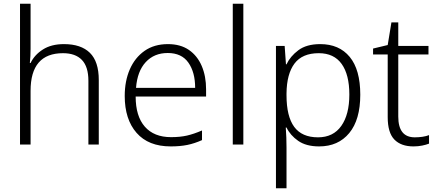

<svg xmlns="http://www.w3.org/2000/svg" viewBox="-20 -780 2360 1036"><path d="M145 -517Q145 -496 144 -477Q143 -458 141 -440H145Q166 -484 211.5 -513Q257 -542 325 -542Q417 -542 465 -495Q513 -448 513 -348V0H457V-344Q457 -420 422 -456.5Q387 -493 320 -493Q145 -493 145 -290V0H88V-760H145Z M886 -542Q954 -542 999.5 -510.5Q1045 -479 1068.5 -424Q1092 -369 1092 -298V-259H712Q712 -153 761.5 -96.5Q811 -40 903 -40Q952 -40 989 -48.5Q1026 -57 1070 -76V-24Q1030 -6 991 2Q952 10 901 10Q781 10 717 -63Q653 -136 653 -262Q653 -343 680.5 -406Q708 -469 760 -505.5Q812 -542 886 -542ZM885 -494Q812 -494 766.5 -445Q721 -396 714 -306H1033Q1033 -390 996.5 -442Q960 -494 885 -494Z M1293 0H1236V-760H1293Z M1708 -542Q1810 -542 1867 -473Q1924 -404 1924 -269Q1924 -134 1864.5 -62Q1805 10 1702 10Q1632 10 1589 -20Q1546 -50 1526 -92H1522Q1524 -67 1525 -37.5Q1526 -8 1526 17V236H1469V-532H1516L1523 -433H1526Q1546 -476 1590 -509Q1634 -542 1708 -542ZM1700 -493Q1611 -493 1569 -437Q1527 -381 1526 -276V-266Q1526 -152 1567.5 -95.5Q1609 -39 1696 -39Q1778 -39 1821.5 -100.5Q1865 -162 1865 -270Q1865 -377 1823.5 -435Q1782 -493 1700 -493Z M2218 -39Q2240 -39 2260 -42Q2280 -45 2295 -51V-5Q2280 1 2258 5.5Q2236 10 2211 10Q2144 10 2108 -27Q2072 -64 2072 -148V-486H1993V-518L2072 -537L2092 -659H2129V-532H2292V-486H2129V-151Q2129 -39 2218 -39Z"/></svg>

Font: Noto Sans Bengali UI Light
Style: Regular
Weight: 300
Designer: Jelle Bosma - Monotype Design Team
Foundry: Monotype Imaging Inc.
Version: Version 2.003; ttfautohint (v1.8.4.7-5d5b)